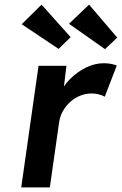

<svg xmlns="http://www.w3.org/2000/svg" viewBox="-20 -812 528 832"><path d="M72 0 147 -527H268L257 -437Q268 -454 283 -469Q315 -501 353 -519.5Q391 -538 430 -538Q447 -538 462 -535Q477 -532 486 -528L434 -393Q424 -399 408.5 -403Q393 -407 377 -407Q352 -407 328 -397.5Q304 -388 285 -371Q266 -354 253 -331.5Q240 -309 236 -281L196 0ZM435 -599 279 -709 366 -792 488 -649ZM234 -600 74 -707 160 -792 286 -651Z"/></svg>

Font: Lexend Med
Style: Italic
Weight: 500
Italic angle: -8.13011°
Designer: Bonnie Shaver-Troup, Thomas Jockin
Foundry: Lexend
Version: Version 1.007